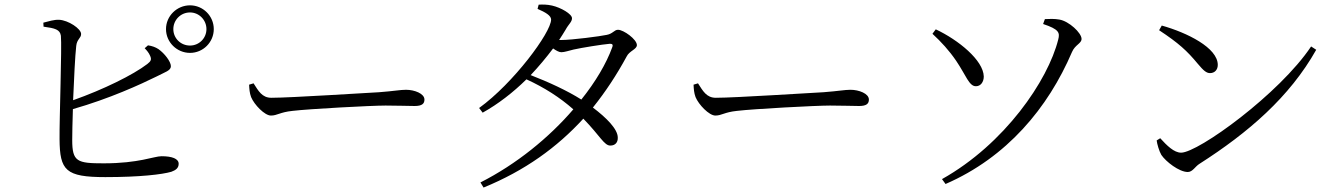

<svg xmlns="http://www.w3.org/2000/svg" viewBox="-20 -798 6040 864"><path d="M631 -581C640 -572 650 -560 655 -548C663 -531 660 -523 643 -510C579 -461 445 -395 309 -347C313 -443 318 -548 323 -591C326 -622 345 -626 345 -645C345 -669 287 -707 246 -709C224 -710 198 -702 175 -696L176 -678C228 -671 250 -665 254 -637C259 -590 247 -261 248 -172C249 -31 275 -1 454 -1C610 -1 710 -13 751 -25C770 -32 784 -41 784 -61C784 -84 754 -95 707 -95C673 -95 605 -63 447 -63C327 -63 305 -70 305 -168C305 -194 306 -247 308 -307C473 -354 614 -419 685 -454C723 -474 749 -480 749 -500C749 -521 720 -558 693 -577C679 -586 665 -591 646 -594ZM835 -593C793 -593 760 -626 760 -667C760 -708 793 -742 835 -742C876 -742 909 -708 909 -667C909 -626 876 -593 835 -593ZM835 -774C776 -774 727 -726 727 -667C727 -608 776 -560 835 -560C894 -560 942 -608 942 -667C942 -726 894 -774 835 -774Z M1101 -417C1102 -397 1103 -380 1110 -361C1124 -327 1171 -278 1199 -278C1228 -278 1239 -293 1296 -299C1371 -308 1652 -323 1715 -323C1776 -323 1811 -321 1846 -321C1880 -321 1890 -332 1890 -350C1890 -377 1845 -394 1807 -394C1781 -394 1753 -388 1686 -383C1640 -381 1290 -358 1201 -358C1159 -358 1143 -389 1121 -423Z M2735 -585C2708 -511 2660 -430 2596 -350C2533 -390 2448 -429 2368 -460C2404 -498 2438 -539 2469 -580C2483 -570 2496 -563 2506 -563C2520 -563 2540 -570 2561 -575C2596 -583 2689 -598 2724 -601C2735 -601 2740 -598 2735 -585ZM2496 -618C2506 -633 2516 -649 2525 -664C2539 -690 2554 -699 2554 -716C2554 -735 2504 -764 2464 -773C2442 -778 2422 -778 2404 -777L2399 -758C2434 -743 2460 -728 2460 -710C2460 -652 2290 -423 2136 -312L2152 -291C2222 -330 2289 -382 2349 -441C2430 -404 2500 -359 2560 -306C2451 -179 2304 -59 2142 23L2156 46C2342 -30 2487 -135 2605 -264C2681 -186 2699 -142 2727 -143C2748 -143 2761 -157 2760 -179C2760 -217 2709 -268 2648 -314C2705 -385 2755 -461 2800 -544C2812 -569 2846 -576 2846 -595C2846 -621 2786 -664 2761 -664C2744 -664 2738 -646 2710 -641C2683 -635 2554 -618 2506 -618Z M3101 -417C3102 -397 3103 -380 3110 -361C3124 -327 3171 -278 3199 -278C3228 -278 3239 -293 3296 -299C3371 -308 3652 -323 3715 -323C3776 -323 3811 -321 3846 -321C3880 -321 3890 -332 3890 -350C3890 -377 3845 -394 3807 -394C3781 -394 3753 -388 3686 -383C3640 -381 3290 -358 3201 -358C3159 -358 3143 -389 3121 -423Z M4804 -564C4818 -597 4847 -602 4847 -623C4847 -650 4790 -703 4747 -710C4725 -714 4701 -713 4682 -712L4674 -690C4746 -666 4750 -651 4742 -620C4696 -436 4501 -150 4219 8L4235 30C4511 -90 4696 -312 4804 -564ZM4283 -524C4327 -459 4341 -409 4372 -410C4393 -410 4407 -429 4407 -454C4405 -527 4293 -618 4191 -666L4176 -646C4216 -609 4251 -571 4283 -524Z M5196 -662C5284 -604 5322 -569 5370 -511C5396 -480 5409 -469 5425 -469C5446 -469 5460 -484 5460 -506C5460 -583 5322 -651 5208 -683ZM5295 -111C5263 -111 5231 -143 5201 -176L5185 -166C5187 -150 5196 -118 5206 -101C5226 -71 5286 -24 5325 -24C5347 -24 5358 -49 5378 -61C5597 -201 5783 -361 5903 -574L5880 -589C5738 -376 5372 -111 5295 -111Z"/></svg>

Font: Source Han Serif
Style: Regular
Weight: 400
Designer: Ryoko NISHIZUKA 西塚涼子 (kana & ideographs); Frank Grießhammer (Latin, Greek & Cyrillic); Wenlong ZHANG 张文龙 (bopomofo); San
Foundry: Adobe Systems Incorporated
Version: Version 1.001;PS 1.001;hotconv 16.6.54;makeotf.lib2.5.65590